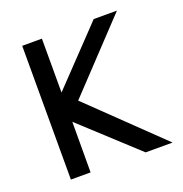

<svg xmlns="http://www.w3.org/2000/svg" viewBox="-101 -616 673 706"><g transform="rotate(-20 235.0 -263.0)"><path d="M59.1 -523.4V0H136.2L136.7 -197.8L351.6 0H457L183.6 -263.7L430.7 -525.9H339.8L136.2 -312.5V-523.4Z"/></g></svg>

Font: Tuffy
Style: Regular
Weight: 500
Designer: Thatcher Ulrich, Karoly Barta and Michael Everson
Version: Version 001.270